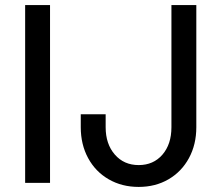

<svg xmlns="http://www.w3.org/2000/svg" viewBox="-20 -720 868 756"><path d="M177 -700V0H79V-700ZM396 -270V-219Q396 -153 432 -111.5Q468 -70 526 -70Q584 -70 619.5 -111Q655 -152 655 -219V-700H753V-219Q753 -151 724 -97.5Q695 -44 643.5 -14Q592 16 526 16Q460 16 408 -14Q356 -44 327 -97.5Q298 -151 298 -219V-270Z"/></svg>

Font: MedMera Sans Display
Style: Regular
Weight: 500
Designer: Kasper Nordkvist
Foundry: UNCUT.wtf
Version: Version 1.300